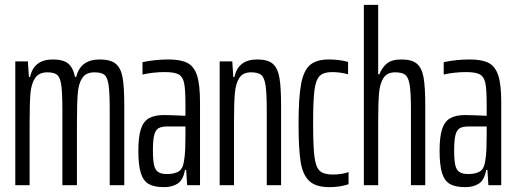

<svg xmlns="http://www.w3.org/2000/svg" viewBox="-20 -763 2123 791"><path d="M43 -510H95L99 -446H104Q119 -518 198 -518Q240 -518 260.5 -501.5Q281 -485 289 -446H294Q311 -518 391 -518Q435 -518 456.5 -500.5Q478 -483 485 -444Q492 -405 492 -329V0H432V-309Q432 -380 427.5 -412Q423 -444 410.5 -454.5Q398 -465 369 -465Q335 -465 319.5 -442.5Q304 -420 300.5 -380Q297 -340 297 -257V0H237V-309Q237 -380 232.5 -412Q228 -444 215.5 -454.5Q203 -465 175 -465Q141 -465 125 -442Q109 -419 105.5 -378.5Q102 -338 102 -257V0H43Z M550 -142Q550 -198 560 -230Q570 -262 593 -275.5Q616 -289 655 -289Q678 -289 744 -286V-332Q744 -395 738.5 -421Q733 -447 716 -456.5Q699 -466 659 -466Q612 -466 567 -456V-507Q619 -518 675 -518Q725 -518 752.5 -503.5Q780 -489 792 -451.5Q804 -414 804 -342V0H751L747 -63H742Q735 -22 712.5 -7Q690 8 656 8Q615 8 592.5 -5Q570 -18 560 -50.5Q550 -83 550 -142ZM738 -99Q742 -123 743 -149Q744 -175 744 -204V-242H670Q646 -242 633.5 -235Q621 -228 615.5 -207Q610 -186 610 -144Q610 -104 614.5 -83.5Q619 -63 631.5 -54.5Q644 -46 668 -46Q697 -46 715 -56Q733 -66 738 -99Z M885 -510H937L941 -446H946Q961 -518 1040 -518Q1083 -518 1103.5 -500.5Q1124 -483 1131 -444Q1138 -405 1138 -329V0H1079V-309Q1079 -380 1074 -412Q1069 -444 1056 -454.5Q1043 -465 1014 -465Q981 -465 966 -442Q951 -419 947.5 -378.5Q944 -338 944 -257V0H885Z M1210 -253Q1210 -361 1220.5 -417Q1231 -473 1257.5 -495.5Q1284 -518 1335 -518Q1377 -518 1414 -508V-457Q1380 -466 1348 -466Q1313 -466 1297 -450Q1281 -434 1275.5 -391.5Q1270 -349 1270 -257Q1270 -160 1275.5 -117Q1281 -74 1297.5 -59Q1314 -44 1350 -44Q1388 -44 1416 -54V-4Q1380 8 1337 8Q1281 8 1254 -17.5Q1227 -43 1218.5 -96.5Q1210 -150 1210 -253Z M1479 -743H1538V-457H1543Q1554 -485 1574 -501.5Q1594 -518 1634 -518Q1677 -518 1697.5 -500.5Q1718 -483 1725 -444Q1732 -405 1732 -329V0H1673V-309Q1673 -380 1668 -412Q1663 -444 1650 -454.5Q1637 -465 1608 -465Q1575 -465 1560 -442Q1545 -419 1541.5 -378.5Q1538 -338 1538 -257V0H1479Z M1791 -142Q1791 -198 1801 -230Q1811 -262 1834 -275.5Q1857 -289 1896 -289Q1919 -289 1985 -286V-332Q1985 -395 1979.5 -421Q1974 -447 1957 -456.5Q1940 -466 1900 -466Q1853 -466 1808 -456V-507Q1860 -518 1916 -518Q1966 -518 1993.5 -503.5Q2021 -489 2033 -451.5Q2045 -414 2045 -342V0H1992L1988 -63H1983Q1976 -22 1953.5 -7Q1931 8 1897 8Q1856 8 1833.5 -5Q1811 -18 1801 -50.5Q1791 -83 1791 -142ZM1979 -99Q1983 -123 1984 -149Q1985 -175 1985 -204V-242H1911Q1887 -242 1874.5 -235Q1862 -228 1856.5 -207Q1851 -186 1851 -144Q1851 -104 1855.5 -83.5Q1860 -63 1872.5 -54.5Q1885 -46 1909 -46Q1938 -46 1956 -56Q1974 -66 1979 -99Z"/></svg>

Font: Saira Ultra Condensed
Style: Regular
Weight: 400
Width: 1
Designer: Hector Gatti with collaboration of the Omnibus-Type team
Foundry: Omnibus-Type
Version: Version 1.001; ttfautohint (v1.8)